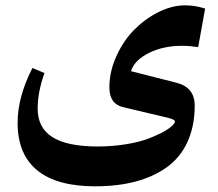

<svg xmlns="http://www.w3.org/2000/svg" viewBox="-20 -396 798 702"><path d="M337.9 139.6C188 139.6 117.7 94.2 117.7 1C117.7 -39.6 126 -82.5 142.6 -128.9L98.6 -147.5C62.5 -77.1 44.4 -10.3 44.4 53.2C44.4 209 144 285.2 327.6 285.2C436.5 285.2 522.9 262.7 588.9 216.3C654.8 169.4 691.9 91.8 691.9 -9.8C691.9 -54.7 669.4 -82.5 624 -93.8L459 -135.7C466.8 -162.1 488.3 -184.1 523.9 -202.1C559.1 -219.7 599.6 -228.5 645 -228.5C657.2 -228.5 669.4 -228 681.6 -226.6L704.6 -223.6L730 -364.7C705.1 -372.6 680.7 -376.5 656.7 -376.5C625 -376.5 592.3 -368.2 559.1 -351.6C525.9 -335 496.1 -313 469.7 -286.1C443.4 -259.3 421.9 -227.1 405.3 -189.9C388.2 -152.3 379.9 -114.7 379.9 -76.2C379.9 -35.6 397 -11.7 431.2 -3.9L592.3 34.2C610.8 38.6 620.1 43.5 619.6 48.8C619.1 56.6 605.5 70.8 573.2 88.4C557.1 96.7 538.1 105 517.1 112.8C474.6 127.9 407.7 139.6 337.9 139.6Z"/></svg>

Font: Parastoo
Style: Bold
Weight: 700
Foundry: Saber Rastikerdar (saber.rastikerdar@gmail.com)
Version: Version 2.0.1